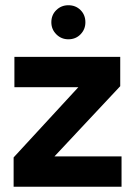

<svg xmlns="http://www.w3.org/2000/svg" viewBox="-20 -713 526 733"><path d="M32 0V-112L279 -380H35V-496H439V-384L188 -116H444V0ZM241 -563Q214 -563 195 -582Q176 -601 176 -628Q176 -656 195 -674.5Q214 -693 241 -693Q269 -693 287.5 -674.5Q306 -656 306 -628Q306 -601 287.5 -582Q269 -563 241 -563Z"/></svg>

Font: DM Sans 24pt ExtraBold
Style: Regular
Weight: 800
Designer: Colophon Foundry, Jonny Pinhorn
Foundry: Colophon Foundry
Version: Version 4.004;gftools[0.9.30]